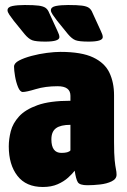

<svg xmlns="http://www.w3.org/2000/svg" viewBox="-20 -738 505 766"><path d="M151 8Q84 8 49.5 -36.5Q15 -81 15 -154Q15 -183 23 -214.5Q31 -246 56 -273.5Q81 -301 130 -318.5Q179 -336 261 -336V-356Q261 -394 210 -394Q161 -394 123 -382.5Q85 -371 71 -371Q60 -371 52 -390.5Q44 -410 40 -434Q36 -458 36 -472Q36 -486 56 -496.5Q76 -507 106 -515Q136 -523 167 -527Q198 -531 221 -531Q305 -531 351.5 -509Q398 -487 416.5 -448Q435 -409 435 -358V-172Q435 -123 437.5 -99Q440 -75 442.5 -63.5Q445 -52 445 -41Q445 -24 425.5 -14.5Q406 -5 379 -2Q352 1 329 1Q298 1 290.5 -11Q283 -23 278 -57Q269 -45 252 -29.5Q235 -14 210 -3Q185 8 151 8ZM225 -128Q253 -128 261 -138V-240Q222 -240 203.5 -226.5Q185 -213 185 -182Q185 -128 225 -128ZM334 -572Q296 -572 281.5 -577.5Q267 -583 251 -602L208 -655Q198 -668 190.5 -679Q183 -690 183 -697Q183 -710 202.5 -714Q222 -718 252 -718Q289 -718 307.5 -715.5Q326 -713 335 -706.5Q344 -700 349 -687L382 -615Q390 -599 390 -590Q390 -572 334 -572ZM161 -572Q123 -572 108.5 -577.5Q94 -583 78 -602L35 -655Q25 -668 17.5 -679Q10 -690 10 -697Q10 -710 29.5 -714Q49 -718 79 -718Q116 -718 134.5 -715.5Q153 -713 162 -706.5Q171 -700 176 -687L209 -615Q217 -599 217 -590Q217 -572 161 -572Z"/></svg>

Font: Asap Condensed Black
Style: Regular
Weight: 900
Width: 3
Designer: Pablo Cosgaya
Foundry: Omnibus-Type
Version: Version 3.001; ttfautohint (v1.8.4.7-5d5b)